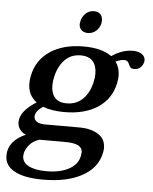

<svg xmlns="http://www.w3.org/2000/svg" viewBox="-81 -697 721 905"><g transform="rotate(5 279.5 -244.0)"><path d="M265 -584Q265 -587 267 -597Q272 -620 288.5 -635Q305 -650 327 -650Q347 -650 357.5 -639Q368 -628 368 -609Q368 -601 367 -597Q362 -574 345.5 -559.5Q329 -545 306 -545Q287 -545 276 -556Q265 -567 265 -584ZM584 -434Q580 -416 568.5 -405.5Q557 -395 539 -395Q527 -395 522.5 -399.5Q518 -404 514 -413Q510 -423 505 -428Q500 -433 486 -433Q473 -433 449 -422Q469 -394 469 -356Q469 -345 465 -321Q449 -246 387 -205Q325 -164 228 -164Q170 -164 127 -180Q91 -156 91 -131Q91 -116 104.5 -107Q118 -98 143 -98H306Q361 -98 395.5 -76Q430 -54 430 -11Q430 1 427 13Q412 84 340.5 123Q269 162 156 162Q69 162 22 137Q-25 112 -25 64Q-25 -6 58 -42Q38 -50 28 -65Q18 -80 18 -98Q18 -150 95 -198Q53 -229 53 -285Q53 -304 57 -321Q72 -396 134.5 -438Q197 -480 293 -480Q380 -480 426 -446Q476 -480 526 -480Q555 -480 571 -467Q587 -454 584 -434ZM359 -357Q359 -394 340.5 -415.5Q322 -437 283 -437Q236 -437 206 -404.5Q176 -372 166 -321Q162 -304 162 -284Q162 -248 180 -227Q198 -206 236 -206Q284 -206 314.5 -238Q345 -270 355 -321Q359 -338 359 -357ZM56 44Q54 54 54 58Q54 89 84.5 105Q115 121 169 121Q233 121 275 98.5Q317 76 325 34Q327 22 327 18Q327 -3 307.5 -13.5Q288 -24 245 -24H123Q94 -15 77 5.5Q60 26 56 44Z"/></g></svg>

Font: Taviraj Medium
Style: Italic
Weight: 500
Italic angle: -12°
Designer: Katatrad Team
Foundry: CadsonDemak
Version: Version 1.001